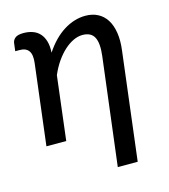

<svg xmlns="http://www.w3.org/2000/svg" viewBox="-104 -598 750 852"><g transform="rotate(-15 271.0 -172.0)"><path d="M423.5 171H332L393 -323.5Q400 -381 385.5 -408.5Q371 -436 332 -436Q311.5 -436 290 -426Q268.5 -416 248 -397.5Q227.5 -379 209 -352.5Q190.5 -326 176.5 -293L141 0H50L95 -369Q100 -407.5 87.5 -425.5Q75 -443.5 46 -443.5H25.5L30 -479.5Q31.5 -493 43 -502.5Q54.5 -512 81.5 -512Q104.5 -512 123.5 -505.2Q142.5 -498.5 155.5 -484.2Q168.5 -470 175 -448Q181.5 -426 179.5 -395.5Q218.5 -454.5 267 -484.8Q315.5 -515 366.5 -515Q398.5 -515 423 -502.2Q447.5 -489.5 463 -465.2Q478.5 -441 484.2 -405.2Q490 -369.5 484 -323.5Z"/></g></svg>

Font: Lato Medium
Style: Italic
Weight: 500
Italic angle: -7°
Designer: Lukasz Dziedzic
Foundry: tyPoland Lukasz Dziedzic
Version: Version 2.006; 2014-01-15